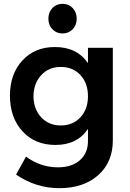

<svg xmlns="http://www.w3.org/2000/svg" viewBox="-20 -785 682 1004"><path d="M233 -687Q233 -721 254 -743Q275 -765 307 -765Q339 -765 360 -743Q381 -721 381 -687Q381 -654 360 -632Q339 -610 307 -610Q275 -610 254 -632Q233 -654 233 -687ZM440 -535H570V-51Q570 63 493.5 131Q417 199 290 199Q168 199 64 128L116 34Q192 90 283 90Q355 90 397.5 53Q440 16 440 -48V-111Q384 -27 270 -27Q163 -27 97.5 -98.5Q32 -170 32 -285Q32 -398 97 -468.5Q162 -539 266 -539Q381 -540 440 -455ZM155 -282Q156 -214 195.5 -171.5Q235 -129 298 -129Q361 -129 400.5 -171.5Q440 -214 440 -282Q440 -350 400.5 -392.5Q361 -435 298 -435Q235 -435 195.5 -392Q156 -349 155 -282Z"/></svg>

Font: Montserrat arm Medium
Style: Regular
Weight: 500
Designer: Julieta Ulanovsky
Foundry: Julieta Ulanovsky
Version: Version 6.000;PS 006.000;hotconv 1.0.88;makeotf.lib2.5.64775